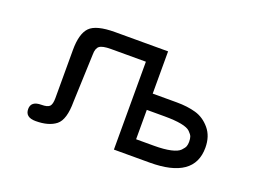

<svg xmlns="http://www.w3.org/2000/svg" viewBox="-76 -615 1044 780"><g transform="rotate(20 446.5 -225.0)"><path d="M612.3 -197.3H535.2V-70.3H612.3Q656.2 -70.3 684.6 -76.7Q712.9 -83 724.1 -94.7Q735.4 -106.4 738.3 -114.7Q741.2 -123 741.2 -133.8Q741.2 -147.5 738.3 -155.8Q735.4 -164.1 724.1 -175.3Q712.9 -186.5 684.6 -191.9Q656.2 -197.3 612.3 -197.3ZM535.2 -267.6H639.6Q685.5 -267.6 721.7 -257.3Q757.8 -247.1 784.7 -215.3Q811.5 -183.6 811.5 -133.8Q811.5 0 619.1 0H464.8V-379.9H313.5Q277.3 -379.9 264.6 -370.1Q252 -360.4 252 -334L244.1 -127Q244.1 -48.8 213.4 -24.4Q182.6 0 126 0Q81.1 0 81.1 -36.1Q81.1 -70.3 126 -70.3Q152.3 -70.3 161.1 -79.6Q169.9 -88.9 169.9 -115.2V-323.2Q169.9 -393.6 197.3 -421.9Q224.6 -450.2 306.6 -450.2H535.2Z"/></g></svg>

Font: Jura
Style: DemiBold
Weight: 600
Version: Version 2.4